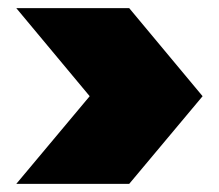

<svg xmlns="http://www.w3.org/2000/svg" viewBox="-20 -576 537 471"><path d="M20 -556H297L477 -340L297 -125H20L200 -340Z"/></svg>

Font: Poppins Black A&M
Style: Regular
Weight: 900
Designer: Ninad Kale (Devanagari), Jonny Pinhorn (Latin)
Foundry: Indian Type Foundry
Version: 4.004